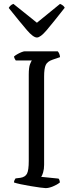

<svg xmlns="http://www.w3.org/2000/svg" viewBox="-20 -968 380 988"><path d="M215 0Q208 0 186 -3Q164 -6 137 -10.5Q110 -15 86.5 -20Q63 -25 52 -29Q52 -36 55 -41.5Q58 -47 60 -50L85 -53Q110 -57 119 -74.5Q128 -92 128 -140V-584Q128 -621 134.5 -637.5Q141 -654 144 -657H61Q59 -661 56.5 -664.5Q54 -668 52 -677Q57 -682 68 -688.5Q79 -695 90.5 -699.5Q102 -704 107 -704H277Q281 -700 284.5 -692.5Q288 -685 289 -674L251 -661Q224 -652 215.5 -634Q207 -616 207 -574V-120Q207 -98 202 -81Q197 -64 192 -58L281 -49Q284 -47 286 -40.5Q288 -34 288 -29Q273 -17 252 -8.5Q231 0 215 0ZM170 -775Q151 -775 118 -813.5Q85 -852 25 -927Q27 -932 33.5 -938.5Q40 -945 49 -948L170 -851L289 -948Q308 -940 313 -928Q251 -849 219.5 -812Q188 -775 170 -775Z"/></svg>

Font: Texturina ExtraLight
Style: Regular
Weight: 200
Designer: Guillermo Torres Carreño
Foundry: Omnibus-Type
Version: Version 1.002; ttfautohint (v1.8.3)